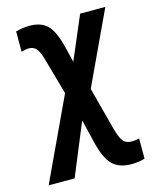

<svg xmlns="http://www.w3.org/2000/svg" viewBox="-119 -632 767 957"><g transform="rotate(-15 265.0 -154.0)"><path d="M440 245Q378 245 344 213Q310 181 289 98L258 -29L147 240H13L211 -183L157 -374Q145 -415 131 -430Q117 -445 95 -445Q77 -445 55 -438V-543Q70 -547 88 -550Q106 -553 126 -553Q184 -553 216 -523Q248 -493 269 -413L291 -323L386 -546H516L340 -170L397 47Q412 102 427 119Q442 136 470 136Q488 136 509 131V235Q494 240 476.5 242.5Q459 245 440 245Z"/></g></svg>

Font: Noto Sans Mono Condensed
Style: Bold
Weight: 700
Width: 3
Designer: Monotype Design Team
Foundry: Monotype Imaging Inc.
Version: Version 2.014